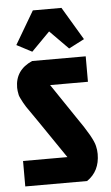

<svg xmlns="http://www.w3.org/2000/svg" viewBox="-52 -754 455 789"><g transform="rotate(-5 175.0 -359.0)"><path d="M93 -511H314V-406H158L253 -265Q317 -174 324 -140Q328 -124 328 -107Q328 -36 275 0H20V-105H203L96 -262Q89 -273 74.5 -293Q60 -313 52 -325.5Q44 -338 41 -344Q38 -350 33 -359.5Q28 -369 26 -376Q22 -395 22 -407Q22 -480 93 -511ZM114 -718H232L313 -582L249 -549L173 -626L97 -549L34 -582Z"/></g></svg>

Font: Jockey One
Style: Regular
Weight: 400
Designer: TypeTogether
Foundry: TypeTogether
Version: Version 1.002